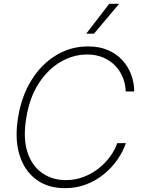

<svg xmlns="http://www.w3.org/2000/svg" viewBox="-20 -982 749 1012"><path d="M322.8 9.8Q231.4 9.8 169.4 -36.9Q107.4 -83.5 82 -168Q56.6 -252.4 75.7 -365.2Q94.2 -477.5 146.7 -561Q199.2 -644.5 276.1 -690.9Q353 -737.3 443.4 -737.3Q504.9 -737.3 550.3 -717.3Q595.7 -697.3 626.2 -663.3Q656.7 -629.4 672.1 -586.9Q687.5 -544.4 687.5 -500H642.6Q641.6 -536.6 628.2 -571.5Q614.7 -606.4 588.9 -634Q563 -661.6 525.4 -678.2Q487.8 -694.8 438.5 -694.8Q367.2 -694.8 300.3 -656.2Q233.4 -617.7 184.8 -543.5Q136.2 -469.2 118.7 -361.8Q100.6 -254.4 124.3 -181.2Q147.9 -107.9 201.7 -70.3Q255.4 -32.7 326.2 -32.7Q376 -32.7 419.4 -49.1Q462.9 -65.4 498.3 -93Q533.7 -120.6 559.3 -155.5Q585 -190.4 598.1 -227.5H643.6Q628.4 -183.1 599.1 -140.9Q569.8 -98.6 528.6 -64.7Q487.3 -30.8 435.5 -10.5Q383.8 9.8 322.8 9.8ZM434.6 -804.7 555.7 -961.9H607.9L475.6 -804.7Z"/></svg>

Font: Inter Tight ExtraLight
Style: Italic
Weight: 250
Italic angle: -9.39999°
Designer: Rasmus Andersson
Foundry: rsms
Version: Version 3.004